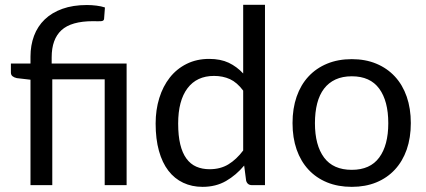

<svg xmlns="http://www.w3.org/2000/svg" viewBox="-20 -756 1740 784"><path d="M104.5 0V-430.5L48.5 -437Q37.5 -439.5 31 -444.8Q24.5 -450 24.5 -460V-496.5H104.5V-524.5Q104.5 -571 119 -609.8Q133.5 -648.5 162.5 -676.5Q191.5 -704.5 234.8 -720Q278 -735.5 335 -735.5Q354 -735.5 374 -733Q394 -730.5 408.5 -725.5L405 -679Q404.5 -674 401.2 -672Q398 -670 392.5 -669.5Q387 -669 378.8 -669.2Q370.5 -669.5 360 -669.5Q271 -669.5 231 -632.8Q191 -596 191 -522V-496.5H497V0H407.5V-432H193.5V0Z M973 -386Q948 -419.5 919 -432.8Q890 -446 854 -446Q783.5 -446 745.5 -395.5Q707.5 -345 707.5 -251.5Q707.5 -202 716 -166.8Q724.5 -131.5 741 -108.8Q757.5 -86 781.5 -75.5Q805.5 -65 836 -65Q880 -65 912.8 -85Q945.5 -105 973 -141.5ZM1062 -736.5V0H1009Q990 0 985 -18.5L977 -80Q944.5 -41 903 -17Q861.5 7 807 7Q763.5 7 728 -9.8Q692.5 -26.5 667.5 -59Q642.5 -91.5 629 -140Q615.5 -188.5 615.5 -251.5Q615.5 -307.5 630.5 -355.8Q645.5 -404 673.5 -439.5Q701.5 -475 742.2 -495.2Q783 -515.5 834 -515.5Q880.5 -515.5 913.8 -499.8Q947 -484 973 -456V-736.5Z M1416.5 -514.5Q1472 -514.5 1516.5 -496Q1561 -477.5 1592.5 -443.5Q1624 -409.5 1640.8 -361.2Q1657.5 -313 1657.5 -253.5Q1657.5 -193.5 1640.8 -145.5Q1624 -97.5 1592.5 -63.5Q1561 -29.5 1516.5 -11.2Q1472 7 1416.5 7Q1360.5 7 1315.8 -11.2Q1271 -29.5 1239.5 -63.5Q1208 -97.5 1191.2 -145.5Q1174.5 -193.5 1174.5 -253.5Q1174.5 -313 1191.2 -361.2Q1208 -409.5 1239.5 -443.5Q1271 -477.5 1315.8 -496Q1360.5 -514.5 1416.5 -514.5ZM1416.5 -62.5Q1491.5 -62.5 1528.5 -112.8Q1565.5 -163 1565.5 -253Q1565.5 -343.5 1528.5 -394Q1491.5 -444.5 1416.5 -444.5Q1378.5 -444.5 1350.2 -431.5Q1322 -418.5 1303.2 -394Q1284.5 -369.5 1275.2 -333.8Q1266 -298 1266 -253Q1266 -163 1303.2 -112.8Q1340.5 -62.5 1416.5 -62.5Z"/></svg>

Font: Lato-Regular
Style: Regular
Weight: 400
Designer: Lukasz Dziedzic with Adam Twardoch and Botio Nikoltchev
Foundry: tyPoland Lukasz Dziedzic
Version: Version 2.015; 2015-08-06; http://www.latofonts.com/